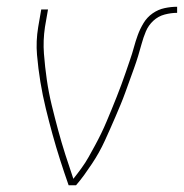

<svg xmlns="http://www.w3.org/2000/svg" viewBox="-20 -548 544 568"><path d="M205 0H183Q170 -37 158 -74.5Q146 -112 135.5 -150Q125 -188 115.5 -227Q106 -266 99.5 -305.5Q93 -345 89.5 -385.5Q86 -426 93 -468L102 -520H122L113 -468Q107 -428 110 -389Q113 -350 118.5 -312Q124 -274 133 -237Q142 -200 152 -163Q162 -126 173.5 -90Q185 -54 197 -19Q209 -34 221 -50.5Q233 -67 242.5 -84Q252 -101 261.5 -118.5Q271 -136 279.5 -153.5Q288 -171 295.5 -189Q303 -207 310.5 -225Q318 -243 325 -261Q332 -279 339 -297.5Q346 -316 352 -334Q358 -352 364.5 -370.5Q371 -389 376 -407.5Q381 -426 387.5 -444Q394 -462 404.5 -479.5Q415 -497 431.5 -508.5Q448 -520 467 -524Q486 -528 504 -528V-510Q486 -510 467 -505Q448 -500 433.5 -486.5Q419 -473 411.5 -455Q404 -437 399 -418.5Q394 -400 388.5 -382Q383 -364 376.5 -346Q370 -328 363.5 -310Q357 -292 350.5 -274Q344 -256 336.5 -238Q329 -220 321.5 -202.5Q314 -185 306 -167Q298 -149 290 -131.5Q282 -114 272.5 -97Q263 -80 252 -63.5Q241 -47 229.5 -31Q218 -15 205 0Z"/></svg>

Font: Iosevka Term Curly Thin
Style: Italic
Weight: 100
Italic angle: -9°
Designer: Belleve Invis
Foundry: Belleve Invis
Version: Version 32.3.0